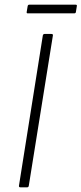

<svg xmlns="http://www.w3.org/2000/svg" viewBox="-20 -800 348 820"><path d="M67 0Q60 0 61 -7L163 -649Q165 -655 170 -655H199Q207 -655 206 -649L103 -7Q102 0 96 0ZM98 -743Q93 -743 94 -749L98 -773Q99 -780 105 -780H303Q310 -780 308 -773L304 -748Q303 -743 297 -743Z"/></svg>

Font: Sofia Sans Semi Condensed ExtraLight
Style: Italic
Weight: 250
Italic angle: -9°
Version: Version 4.100